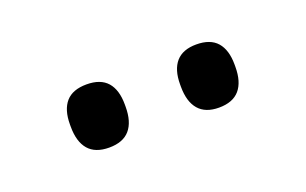

<svg xmlns="http://www.w3.org/2000/svg" viewBox="-30 -737 383 240"><g transform="rotate(-20 161.0 -617.0)"><path d="M88 -575Q69.5 -575 60.5 -585.5Q51.5 -596 51.5 -616V-619Q51.5 -638.5 60.5 -648.8Q69.5 -659 88 -659Q106.5 -659 115.5 -648.8Q124.5 -638.5 124.5 -619V-616Q124.5 -596 115.5 -585.5Q106.5 -575 88 -575ZM234 -575Q216 -575 207 -585.5Q198 -596 198 -616V-619Q198 -638.5 207 -648.8Q216 -659 234 -659Q252.5 -659 261.5 -648.8Q270.5 -638.5 270.5 -619V-616Q270.5 -596 261.5 -585.5Q252.5 -575 234 -575Z"/></g></svg>

Font: Anek Kannada Light
Style: Regular
Weight: 300
Designer: Vaishnavi Murthy, Maithili Shingre (Kannada) & Yesha Goshar (Latin)
Foundry: Ek Type
Version: Version 1.003